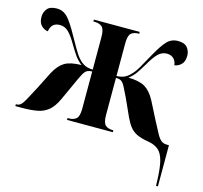

<svg xmlns="http://www.w3.org/2000/svg" viewBox="-109 -661 1048 991"><g transform="rotate(15 415.5 -166.0)"><path d="M806 182Q804 117 794.5 79Q785 41 764.5 23Q744 5 707 -1Q670 -7 647 -18Q624 -29 609 -48Q594 -67 581 -95L538 -190Q521 -226 511 -244.5Q501 -263 491 -269Q481 -275 463 -275V-77Q463 -36 477 -23Q491 -10 518 -10H520V0H275V-10H281Q308 -10 322 -23Q336 -36 336 -76V-275Q319 -275 308.5 -269Q298 -263 288 -244.5Q278 -226 262 -190L219 -96Q200 -55 175.5 -34Q151 -13 116.5 -6.5Q82 0 33 0H-1V-10H2Q15 -10 24.5 -18Q34 -26 47 -49.5Q60 -73 84 -119L131 -212Q154 -255 184 -273.5Q214 -292 274 -293Q252 -310 237.5 -330.5Q223 -351 204 -383Q180 -425 160 -444.5Q140 -464 114 -464Q68 -464 61 -416Q42 -418 26 -433.5Q10 -449 10 -480Q10 -505 25 -523.5Q40 -542 76 -542Q110 -542 133.5 -517.5Q157 -493 190 -433Q213 -392 229.5 -363.5Q246 -335 261 -319Q277 -302 293.5 -294Q310 -286 336 -285V-459Q336 -500 322 -513Q308 -526 281 -526H275V-536H520V-526H518Q491 -526 477 -513.5Q463 -501 463 -459V-285Q489 -286 505.5 -294Q522 -302 538 -319Q554 -335 570 -363.5Q586 -392 609 -433Q642 -493 665.5 -517.5Q689 -542 724 -542Q759 -542 774 -523.5Q789 -505 789 -480Q789 -449 773 -433.5Q757 -418 737 -416Q735 -438 721 -451Q707 -464 685 -464Q659 -464 639 -444.5Q619 -425 595 -383Q576 -351 561.5 -330.5Q547 -310 525 -293Q584 -292 614.5 -273.5Q645 -255 668 -212L716 -118Q739 -73 752 -50Q765 -27 777 -18.5Q789 -10 808 -10H817V210H807Z"/></g></svg>

Font: Noto Serif Display Condensed
Style: Bold
Weight: 700
Width: 3
Designer: Monotype Design Team
Foundry: Monotype Imaging Inc.
Version: Version 2.009